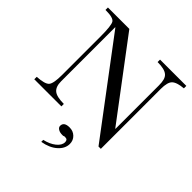

<svg xmlns="http://www.w3.org/2000/svg" viewBox="-230 -777 1167 1167"><g transform="rotate(45 353.5 -193.0)"><path d="M142 -571H140V-107Q140 -60 164 -40.5Q188 -21 249 -21V0H16V-21Q83 -25 100 -45Q117 -65 117 -138V-469Q117 -562 104 -583Q91 -604 29 -604H24V-625H208L576 -136H578V-509Q578 -537 573 -555Q568 -573 556 -583.5Q544 -594 523.5 -599Q503 -604 472 -604V-625H698V-604Q640 -599 620 -578Q601 -558 601 -503V13H581ZM315 239V222Q360 212 389.5 188.5Q419 165 419 138Q419 116 399 116Q393 116 390 116L383 119H374Q354 119 340.5 110.5Q327 102 327 89Q327 55 375 55Q406 55 426.5 75Q447 95 447 125Q447 165 411 197Q375 229 315 239Z"/></g></svg>

Font: New Athena Unicode
Style: Regular
Weight: 400
Designer: J. Rusten 1997; rev. by R. Hancock 2001, 2002, rev. by D. Mastronarde 2002-2021
Foundry: GreekKeys New Athena Unicode
Version: Version 5.008